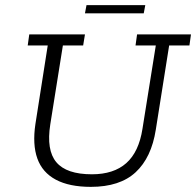

<svg xmlns="http://www.w3.org/2000/svg" viewBox="-20 -717 764 748"><path d="M334 11Q250 11 197.5 -17Q145 -45 125.5 -99.5Q106 -154 118 -234L166 -540H88L94 -583H311L304 -540H225L176 -233Q160 -132 199.5 -85Q239 -38 338 -38Q423 -38 472 -81.5Q521 -125 535 -215L587 -540H508L514 -583H724L718 -540H639L587 -212Q570 -103 508.5 -46Q447 11 334 11ZM311 -665 317 -697H546L540 -665Z"/></svg>

Font: Rokkitt SemiBold Light
Style: Italic
Weight: 300
Italic angle: -9°
Version: Version 3.103